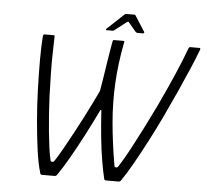

<svg xmlns="http://www.w3.org/2000/svg" viewBox="-55 -864 995 922"><g transform="rotate(5 442.5 -402.5)"><path d="M182 0Q176 0 174 -2Q172 -4 172 -7Q159 -49 150 -113.5Q141 -178 134.5 -253Q128 -328 125.5 -404Q123 -480 123 -548Q123 -616 127 -665Q128 -668 129 -670.5Q130 -673 135 -673H177Q182 -673 182.5 -671.5Q183 -670 183 -666Q182 -630 181 -584.5Q180 -539 181 -487Q182 -435 184 -376Q186 -334 189 -291.5Q192 -249 196 -209Q200 -169 204.5 -135Q209 -101 215 -76Q216 -74 216.5 -70.5Q217 -67 221 -67H228Q230 -67 232.5 -69.5Q235 -72 237 -76Q252 -99 272 -134.5Q292 -170 314.5 -211.5Q337 -253 358 -294Q379 -335 396 -369.5Q413 -404 423 -426Q429 -458 434.5 -495Q440 -532 445.5 -567Q451 -602 455.5 -628.5Q460 -655 462 -666Q463 -670 464 -672.5Q465 -675 469 -675H513Q518 -675 519 -673Q520 -671 518 -667Q498 -564 493 -469Q488 -374 496.5 -278Q505 -182 523 -77Q524 -73 524.5 -70Q525 -67 528 -67Q529 -67 531.5 -67Q534 -67 536 -67Q539 -67 544 -75Q568 -112 595.5 -163.5Q623 -215 651.5 -271.5Q680 -328 706 -382Q743 -460 776 -536Q809 -612 828 -665Q830 -669 831.5 -671Q833 -673 836 -673H881Q888 -673 884 -663Q871 -628 848.5 -575Q826 -522 798 -460Q770 -398 739 -332.5Q708 -267 676 -206Q644 -145 615 -93.5Q586 -42 562 -8Q560 -4 556.5 -2Q553 0 549 0Q541 0 530 0Q519 0 508.5 0Q498 0 489 0Q486 0 483 -2Q480 -4 480 -7Q471 -44 462.5 -95Q454 -146 448 -206Q442 -266 438 -329Q438 -335 435.5 -335.5Q433 -336 431 -330Q401 -268 369 -206.5Q337 -145 307 -93Q277 -41 254 -8Q251 -3 247.5 -1.5Q244 0 240 0ZM429 -719Q426 -719 426 -721.5Q426 -724 428 -726L508 -801Q511 -805 516 -805H556Q560 -805 562 -801L610 -726Q611 -724 609.5 -721.5Q608 -719 605 -719H577Q575 -719 573.5 -720.5Q572 -722 569 -723L532 -767Q531 -770 524 -767L467 -723Q466 -722 463.5 -720.5Q461 -719 458 -719Z"/></g></svg>

Font: Glory Thin Light
Style: Italic
Weight: 300
Italic angle: -12°
Version: Version 1.011